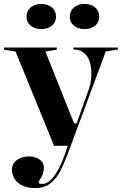

<svg xmlns="http://www.w3.org/2000/svg" viewBox="-21 -742 639 977"><path d="M158 215Q120 215 93.5 202.5Q67 190 53.5 168.5Q40 147 40 121Q40 104 47.5 91.5Q55 79 67.5 70.5Q80 62 95.5 58Q111 54 127 54Q146 54 163 60.5Q180 67 191 79.5Q202 92 202 112Q202 126 198.5 138Q195 150 189 160Q183 170 179.5 176.5Q176 183 176 187Q176 194 194 194Q212 194 231 179Q250 164 267 135Q280 115 295 79.5Q310 44 324 0H254L58 -480L-1 -489V-500H268V-489L210 -480L356 -114H369L434 -297Q439 -313 441.5 -331Q444 -349 444 -367Q444 -387 440.5 -408.5Q437 -430 426.5 -448.5Q416 -467 398 -478.5Q380 -490 352 -490V-500H579V-490L517 -480L339 0Q318 57 302 94Q286 131 275 147Q256 178 228 196.5Q200 215 158 215ZM409 -722Q442 -722 463 -704Q484 -686 484 -657Q484 -629 463 -611.5Q442 -594 409 -594Q376 -594 355 -611.5Q334 -629 334 -657Q334 -686 355 -704Q376 -722 409 -722ZM189 -722Q222 -722 243 -704Q264 -686 264 -657Q264 -629 243 -611.5Q222 -594 189 -594Q156 -594 135 -611.5Q114 -629 114 -657Q114 -686 135 -704Q156 -722 189 -722Z"/></svg>

Font: Kalnia Medium
Style: Regular
Weight: 500
Designer: Frida Medrano
Foundry: Frida Medrano
Version: Version 1.105